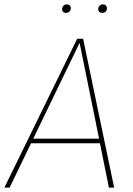

<svg xmlns="http://www.w3.org/2000/svg" viewBox="-29 -858 606 878"><path d="M469 0 428 -203H113L15 0H-9L324 -681H351L493 0ZM123 -224H424L335 -662ZM255 -816Q255 -825 261 -831.5Q267 -838 276 -838Q285 -838 290 -833Q295 -828 295 -820Q295 -812 288.5 -805.5Q282 -799 273 -799Q265 -799 260 -803.5Q255 -808 255 -816ZM420 -816Q420 -825 426 -831.5Q432 -838 442 -838Q450 -838 455 -833Q460 -828 460 -820Q460 -811 454 -805Q448 -799 438 -799Q430 -799 425 -803.5Q420 -808 420 -816Z"/></svg>

Font: Fira Sans Thin
Style: Italic
Weight: 250
Italic angle: -8°
Designer: Carrois Corporate & Edenspiekermann AG
Foundry: Carrois Corporate GbR & Edenspiekermann AG
Version: Version 4.203